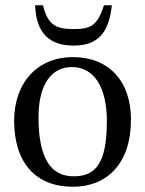

<svg xmlns="http://www.w3.org/2000/svg" viewBox="-20 -703 554 733"><path d="M258 10C388 10 480 -78 480 -246C480 -394 395 -485 258 -485C123 -485 34 -387 34 -242C34 -80 118 10 258 10ZM262 -30C176 -29 127 -96 127 -255C127 -383 178 -447 254 -447C343 -447 388 -364 388 -241C388 -78 344 -30 262 -30ZM261 -529C353 -529 396 -577 407 -683H377C352 -606 328 -592 261 -592C195 -592 163 -606 144 -683H114C118 -577 168 -529 261 -529Z"/></svg>

Font: STIX Two Text
Style: Regular
Weight: 400
Designer: Ross Mills, John Hudson & Paul Hanslow, Tiro Typeworks Ltd; with prior portions MicroPress Inc., and Coen Hoffman.
Foundry: Tiro Typeworks Ltd
Version: Version 2.13 b171